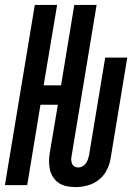

<svg xmlns="http://www.w3.org/2000/svg" viewBox="-33 -755 553 783"><path d="M275 8Q257 8 239.5 4.5Q222 1 208 -8Q194 -17 184.5 -31Q175 -45 171 -61.5Q167 -78 167 -96Q167 -114 170 -132L203 -328H132L78 0H-13L109 -735H200L145 -407H216L270 -735H361L259 -119Q257 -111 257.5 -102.5Q258 -94 261 -87Q264 -80 271 -76Q278 -72 286 -72Q295 -72 303 -76.5Q311 -81 316.5 -88Q322 -95 325 -103.5Q328 -112 330 -121L396 -520H486L418 -108Q414 -84 402 -60.5Q390 -37 369 -21Q348 -5 323.5 1.5Q299 8 275 8Z"/></svg>

Font: Iosevka SS04 Medium Oblique
Style: Regular
Weight: 500
Italic angle: -9°
Monospace: yes
Designer: Belleve Invis
Foundry: Belleve Invis
Version: Version 19.0.0; ttfautohint (v1.8.4)